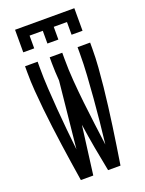

<svg xmlns="http://www.w3.org/2000/svg" viewBox="-174 -1037 848 1120"><g transform="rotate(-20 250.0 -477.5)"><path d="M127 0Q118 -58 109 -116Q100 -174 92 -232Q84 -290 76.5 -348Q69 -406 63 -464.5Q57 -523 52.5 -581.5Q48 -640 48 -698V-735H126V-698Q126 -633 130 -568Q134 -503 139 -437.5Q144 -372 150.5 -307Q157 -242 164 -177L206 -589Q204 -616 202.5 -643.5Q201 -671 201 -698V-735H279V-698Q279 -629 284.5 -559.5Q290 -490 297.5 -421.5Q305 -353 314 -284Q323 -215 332 -146Q340 -215 347 -284Q354 -353 359.5 -422Q365 -491 369.5 -560Q374 -629 374 -698V-735H452V-698Q452 -640 447.5 -581.5Q443 -523 437 -464.5Q431 -406 423.5 -348Q416 -290 408 -232Q400 -174 391 -116Q382 -58 373 0H296Q281 -75 267.5 -150Q254 -225 243 -301L204 0ZM66 -815V-955H434V-815H366V-894H284V-815H216V-894H134V-815Z"/></g></svg>

Font: Iosevka NFM
Style: Regular
Weight: 400
Monospace: yes
Designer: Belleve Invis
Foundry: Belleve Invis
Version: Version 29.0.4; ttfautohint (v1.8.4);Nerd Fonts 3.3.0